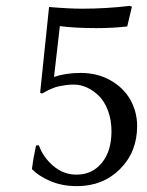

<svg xmlns="http://www.w3.org/2000/svg" viewBox="-20 -631 505 661"><path d="M245.1 9.8Q193.4 9.8 152.8 -7.8Q112.3 -25.4 89.8 -48.8Q94.2 -84.5 104 -129.9L113.8 -130.9Q127.4 -91.3 162.6 -60.5Q197.8 -29.8 243.2 -29.8Q297.4 -29.8 330.6 -70.3Q363.8 -110.8 363.8 -179.2Q363.8 -218.3 351.8 -250Q339.8 -281.7 320.6 -300.8Q301.3 -319.8 279.1 -329.8Q256.8 -339.8 234.9 -339.8Q219.7 -339.8 205.6 -337.9Q191.4 -335.9 181.9 -333.7Q172.4 -331.5 161.9 -327.4Q151.4 -323.2 146.5 -320.8Q141.6 -318.4 134 -314Q126.5 -309.6 125 -309.1L118.2 -312L148.9 -606.9Q217.3 -601.1 263.2 -601.1Q345.2 -601.1 426.8 -610.8L434.1 -607.9L418 -540Q368.7 -534.2 313 -534.2Q237.8 -534.2 186 -541L166 -366.2Q206.1 -379.9 257.8 -379.9Q315.9 -379.9 360.8 -354.2Q405.8 -328.6 429 -287.1Q452.1 -245.6 452.1 -196.8Q452.1 -107.9 393.3 -49.1Q334.5 9.8 245.1 9.8Z"/></svg>

Font: Linear Smooth
Style: Regular
Weight: 400
Designer: Philipp H. Poll, Flanker
Foundry: Philipp H. Poll, reworked by Flanker
Version: Version 1.061 | FøM Fix